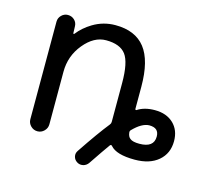

<svg xmlns="http://www.w3.org/2000/svg" viewBox="-94 -662 892 837"><g transform="rotate(15 352.5 -243.5)"><path d="M510.7 -131.8Q505.9 -127 506.8 -120.1Q508.8 -101.6 519.5 -93.8Q531.2 -84 561.5 -84Q627 -84 627 -133.8Q627 -153.3 616.2 -163.1Q605.5 -172.9 583 -172.9Q549.8 -171.9 510.7 -131.8ZM161.1 -64.5Q161.1 -46.9 148.4 -34.2Q135.7 -21.5 118.2 -21.5Q100.6 -21.5 87.9 -34.2Q75.2 -46.9 75.2 -64.5V-504.9Q75.2 -521.5 87.4 -533.7Q99.6 -545.9 116.2 -545.9Q133.8 -545.9 146 -534.2Q158.2 -522.5 158.2 -504.9L159.2 -474.6Q159.2 -473.6 160.6 -472.7Q162.1 -471.7 164.1 -473.6Q189.5 -505.9 226.6 -528.3Q273.4 -556.6 328.1 -556.6Q418 -556.6 461.9 -500.5Q505.9 -444.3 505.9 -326.2V-226.6Q505.9 -223.6 507.8 -222.7Q509.8 -221.7 511.7 -222.7Q543 -243.2 589.8 -243.2Q642.6 -243.2 673.8 -213.4Q705.1 -183.6 705.1 -133.8Q705.1 -78.1 666 -44.9Q627 -11.7 559.6 -11.7Q476.6 -11.7 449.2 -43.9Q444.3 -49.8 439.5 -43.9Q418.9 -15.6 373 52.7Q364.3 65.4 349.6 69.3Q344.7 70.3 340.8 70.3Q330.1 70.3 321.3 64.5Q308.6 56.6 305.2 42.5Q301.8 28.3 310.5 15.6Q376 -82 416 -131.8Q420.9 -137.7 420.9 -144.5V-320.3Q420.9 -413.1 395 -447.8Q369.1 -482.4 305.7 -482.4Q251 -482.4 206.1 -427.7Q161.1 -373 161.1 -301.8Z"/></g></svg>

Font: Gen Jyuu Gothic Regular
Style: Regular
Weight: 400
Designer: [Source Han Sans]
Ryoko NISHIZUKA  (kana & ideographs); Paul D. Hunt (Latin, Greek & Cyrillic); Wenlong ZHANG  (bopomofo
Version: Version 1.002.20150607